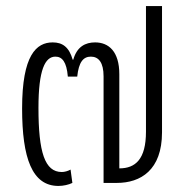

<svg xmlns="http://www.w3.org/2000/svg" viewBox="-20 -604 616 634"><path d="M204 -351H235C240 -399 255 -417 280 -417C306 -417 322 -397 322 -352V0H366C444 0 515 -42 515 -167V-584H462V-169C462 -78 427 -48 374 -48V-359C374 -434 339 -464 294 -464C262 -464 234 -450 222 -407H220C208 -449 186 -464 154 -464C100 -464 53 -422 53 -246C53 -82 86 10 173 10C189 10 207 6 219 0L213 -44C204 -39 193 -36 184 -36C128 -36 107 -101 107 -248C107 -374 129 -417 163 -417C185 -417 200 -400 204 -351Z"/></svg>

Font: Noto Sans Thai Cond Light
Style: Regular
Weight: 300
Width: 3
Designer: Monotype Design Team
Foundry: Monotype Imaging Inc.
Version: Version 2.002